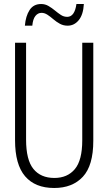

<svg xmlns="http://www.w3.org/2000/svg" viewBox="-20 -927 540 957"><path d="M250 10Q155 10 105 -48.5Q55 -107 55 -228V-714H110V-231Q110 -130 146.5 -85Q183 -40 251 -40Q316 -40 353 -84Q390 -128 390 -228V-714H445V-225Q445 -102 393 -46Q341 10 250 10ZM104 -799Q108 -847 127.5 -877Q147 -907 185 -907Q205 -907 222 -897Q239 -887 254 -874.5Q269 -862 283.5 -852.5Q298 -843 315 -843Q352 -843 361 -907H398Q395 -854 372.5 -826.5Q350 -799 317 -799Q296 -799 278.5 -808.5Q261 -818 246 -831Q231 -844 216.5 -853.5Q202 -863 187 -863Q169 -863 156.5 -847.5Q144 -832 141 -799Z"/></svg>

Font: Noto Sans Mono ExtraCondensed Light
Style: Regular
Weight: 300
Width: 2
Designer: Monotype Design Team
Foundry: Monotype Imaging Inc.
Version: Version 2.014; ttfautohint (v1.8.4.7-5d5b)